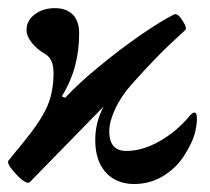

<svg xmlns="http://www.w3.org/2000/svg" viewBox="-37 -445 521 476"><path d="M199.2 -98.1Q199.2 -120.1 204.1 -139.9Q209 -159.7 219.7 -180.7L37.1 6.3Q33.2 10.3 24.4 5.4Q15.6 0.5 2.9 -13.2Q-9.8 -26.9 -14.4 -35.2Q-19 -43.5 -15.6 -47.4L25.4 -97.7Q65.4 -147 80.6 -182.4Q95.7 -217.8 95.7 -263.7Q95.7 -283.2 90.3 -294.2Q85 -305.2 74.2 -311.5Q53.7 -323.7 41.3 -339.6Q28.8 -355.5 28.8 -371.1Q28.8 -394 49.3 -409.4Q69.8 -424.8 98.6 -424.8Q127.9 -424.8 143.6 -408.7Q159.2 -392.6 159.2 -362.3Q159.2 -274.4 116.2 -206.1L124.5 -202.6Q158.2 -238.8 210 -281.2Q261.7 -323.7 312.7 -358.9Q363.8 -394 394.5 -409.2Q398.9 -411.1 404.1 -407.5Q409.2 -403.8 415.5 -394Q421.9 -384.3 423.3 -378.7Q424.8 -373 421.9 -370.1Q381.3 -333.5 353 -304.4Q324.7 -275.4 291.5 -238.3Q263.7 -207.5 248.8 -175.5Q233.9 -143.6 233.9 -119.6Q233.9 -70.8 275.9 -70.8Q315.9 -70.8 358.2 -94.7Q400.4 -118.7 431.2 -155.3Q436 -161.1 439 -163.6Q441.9 -166 444.8 -166Q451.2 -166 451.2 -151.4Q451.2 -132.8 445.3 -112.1Q439.5 -91.3 421.4 -62Q400.9 -28.8 367.9 -8.8Q335 11.2 295.9 11.2Q267.6 11.2 245.6 -1.2Q223.6 -13.7 211.4 -38.1Q199.2 -62.5 199.2 -98.1Z"/></svg>

Font: Junicode Two Beta VF
Style: Regular
Weight: 400
Designer: Peter S. Baker
Foundry: Briery Creek Software
Version: Version 1.031 beta; ttfautohint (v1.8.1.43-b0c9)